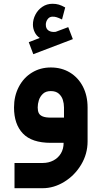

<svg xmlns="http://www.w3.org/2000/svg" viewBox="-20 -764 546 1027"><path d="M251.8 -134.9Q223.4 -134.9 208 -141.4Q192.6 -147.9 187.2 -159.5Q181.7 -171.2 181.7 -189Q181.7 -208.4 187.9 -228Q194.1 -247.5 209.5 -262.2Q224.9 -276.8 251.8 -276.8Q278.8 -276.8 294.4 -263.1Q309.9 -249.3 316.1 -229.8Q322.3 -210.2 322.3 -189V-134.9ZM448.5 -189Q448.5 -252.1 423.6 -300.6Q398.6 -349 354 -376.1Q309.4 -403.1 251.8 -403.1Q195.5 -403.1 150.7 -375.6Q105.9 -348.2 80.5 -299.2Q55 -250.3 55 -189Q55 -99.6 102.6 -49.8Q150.2 0 251.8 0H320.3Q320.3 32 305.9 56.4Q291.4 80.8 265.7 94.3Q240 107.8 207.8 107.8H57.6V242.7H207.8Q268 242.7 323.7 208.6Q379.4 174.5 414 116.9Q448.5 59.3 448.5 -7.6ZM158.1 -474.1 369.7 -554.7 345 -618.9 278 -593.8Q255 -590.7 239.9 -600.5Q224.7 -610.4 225.1 -632.5Q225.1 -648.1 234.9 -661.5Q244.6 -674.8 261 -674.8Q272.7 -675.2 283 -671.8Q293.4 -668.5 307.2 -662Q308.5 -661.2 309.4 -660.7Q310.8 -660.1 311.7 -659.7L328.8 -724.1Q309.9 -734.8 294.7 -739.3Q279.5 -743.8 261 -743.8Q230.4 -743.8 206.6 -727.6Q182.7 -711.4 169.4 -685.7Q156.1 -660.1 156.1 -632.5Q156.1 -611.3 165.6 -591.8Q175 -572.2 192.8 -561.2L133.9 -538.3Z"/></svg>

Font: Arad-VF Thin Dots1
Style: Regular
Weight: 100
Designer: Mohammad Darvishi
Version: Version 1.000;August 30, 2024;FontCreator 15.0.0.2992 64-bit